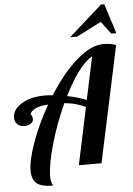

<svg xmlns="http://www.w3.org/2000/svg" viewBox="-69 -1050 838 1214"><g transform="rotate(-5 350.0 -443.0)"><path d="M619 -1000H640L700 -811H668L608 -891L451 -811H407ZM535 -679Q494 -657 448 -596.5Q402 -536 355 -442Q391 -435 421.5 -426Q452 -417 477 -407ZM613 -750Q634 -750 655 -746.5Q676 -743 692 -736L535 0H391L468 -363Q433 -379 402 -387.5Q371 -396 334 -399Q277 -275 240.5 -147Q204 -19 204 58Q204 76 207.5 89.5Q211 103 218 114Q142 114 113 88Q84 62 84 8Q84 -59 124.5 -171Q165 -283 231 -399Q180 -396 151.5 -383Q123 -370 114 -347Q118 -347 122.5 -336.5Q127 -326 127 -316Q127 -299 111 -288Q95 -277 71 -277Q43 -277 26 -292.5Q9 -308 9 -335Q9 -387 67.5 -422.5Q126 -458 213 -458Q223 -458 236 -457.5Q249 -457 265 -455Q353 -594 444 -672Q535 -750 613 -750Z"/></g></svg>

Font: Galada
Style: Regular
Weight: 400
Designer: Latin by Pablo Impallari, Bengali by Jeremie Hornus, Yoann Minet, and Juan Bruce
Foundry: black foundry
Version: Version 1.261;PS 1.261;hotconv 1.0.86;makeotf.lib2.5.63406